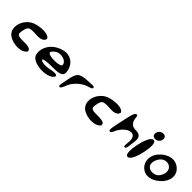

<svg xmlns="http://www.w3.org/2000/svg" viewBox="394 -2674 4458 4458"><g transform="rotate(45 2622.5 -445.5)"><path d="M216 -71C328 52 612 86 734 -15C742 -21 752 -28 758 -35C764 -41 770 -49 770 -57C773 -85 763 -103 752 -115C719 -141 650 -152 552 -151C347 -148 318 -169 343 -299C344 -305 346 -312 347 -318C375 -451 400 -474 543 -474C566 -474 593 -473 623 -471C741 -460 856 -477 880 -568C883 -576 882 -584 877 -591C825 -683 589 -680 414 -617C381 -602 348 -585 321 -565C151 -432 102 -204 216 -71Z M1525 -8C1561 -22 1591 -41 1614 -66C1628 -81 1641 -101 1635 -120C1632 -127 1626 -132 1620 -136C1588 -156 1518 -147 1418 -127C1277 -99 1164 -120 1148 -151C1140 -165 1142 -169 1162 -178C1197 -193 1282 -204 1411 -204C1618 -204 1726 -216 1746 -309C1751 -333 1748 -358 1743 -387C1716 -553 1590 -671 1424 -671C1362 -671 1261 -639 1190 -600C1005 -500 911 -292 968 -127C1020 19 1339 66 1525 -8ZM1541 -473C1555 -456 1563 -437 1567 -416C1570 -393 1559 -375 1503 -359C1469 -349 1421 -343 1364 -343C1193 -343 1144 -382 1151 -414C1155 -434 1179 -466 1234 -507C1317 -569 1475 -550 1541 -473Z M1876 6C1922 5 1945 -85 1988 -179C2051 -303 2206 -431 2317 -462C2371 -480 2459 -498 2448 -541C2440 -582 2359 -565 2244 -560C1978 -548 1933 -500 1885 -237C1862 -110 1822 8 1876 6Z M2639 -71C2751 52 3035 86 3157 -15C3165 -21 3175 -28 3181 -35C3187 -41 3193 -49 3193 -57C3196 -85 3186 -103 3175 -115C3142 -141 3073 -152 2975 -151C2770 -148 2741 -169 2766 -299C2767 -305 2769 -312 2770 -318C2798 -451 2823 -474 2966 -474C2989 -474 3016 -473 3046 -471C3164 -460 3279 -477 3303 -568C3306 -576 3305 -584 3300 -591C3248 -683 3012 -680 2837 -617C2804 -602 2771 -585 2744 -565C2574 -432 2525 -204 2639 -71Z M3461 -450C3417 -243 3373 -89 3433 -89C3476 -89 3491 -142 3511 -185C3601 -370 3742 -441 3821 -427C3876 -418 3923 -366 3918 -252C3914 -169 3889 -64 3940 -73C3986 -81 3982 -174 3999 -275C4032 -463 3996 -538 3828 -538C3713 -538 3640 -612 3632 -759C3630 -777 3632 -819 3587 -811C3530 -798 3504 -651 3461 -450Z M4142 35C4228 35 4294 -148 4330 -318C4366 -488 4378 -671 4292 -671C4206 -671 4140 -488 4104 -318C4068 -148 4056 35 4142 35ZM4300 -709C4366 -709 4423 -756 4437 -822C4451 -888 4414 -935 4348 -935C4282 -935 4225 -888 4211 -822C4197 -756 4234 -709 4300 -709Z M4646 -547C4463 -380 4482 -158 4601 -51C4692 37 4845 60 5006 -50C5206 -181 5276 -392 5174 -540C5168 -548 5161 -557 5155 -565C5032 -701 4853 -707 4683 -578C4671 -568 4658 -558 4646 -547ZM4697 -432C4760 -520 4850 -539 4922 -517C4994 -494 5049 -423 5027 -318C5001 -197 4930 -131 4838 -117C4719 -100 4641 -159 4637 -254C4636 -307 4655 -369 4697 -432Z"/></g></svg>

Font: Venom Sans
Style: BdObl
Weight: 700
Version: Version 1.001